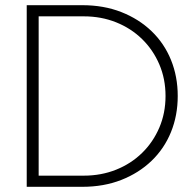

<svg xmlns="http://www.w3.org/2000/svg" viewBox="-20 -720 753 740"><path d="M129 -43H303Q370 -43 427.5 -66Q485 -89 527.5 -130.5Q570 -172 594 -228Q618 -284 618 -350Q618 -416 594 -472Q570 -528 527.5 -569.5Q485 -611 427.5 -634Q370 -657 303 -657H129ZM83 0V-700H297Q380 -700 447.5 -673.5Q515 -647 564 -600Q613 -553 639 -489Q665 -425 665 -350Q665 -275 639 -211Q613 -147 564 -100Q515 -53 447.5 -26.5Q380 0 297 0Z"/></svg>

Font: Red Hat Display VF
Style: Regular
Weight: 300
Designer: Pentagram, MCKL
Foundry: Pentagram, MCKL
Version: Version 1.023